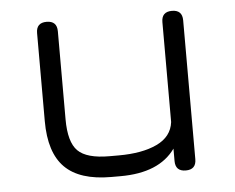

<svg xmlns="http://www.w3.org/2000/svg" viewBox="-42 -532 711 580"><g transform="rotate(-5 314.0 -242.0)"><path d="M499 -484Q530.5 -484 530.5 -452.5V-31.5Q530.5 0 499 0Q467.5 0 467.5 -31.5V-69Q418.5 0 301 0H273Q177.5 0 132.5 -45Q87.5 -90 87.5 -185.5V-452.5Q87.5 -484 119 -484Q150.5 -484 150.5 -452.5V-185.5Q150.5 -116.5 177.2 -89.8Q204 -63 273 -63H301Q372.5 -63 417.2 -84.2Q462 -105.5 467.5 -149.5V-452.5Q467.5 -484 499 -484Z"/></g></svg>

Font: Jura Light Medium
Style: Regular
Weight: 500
Version: Version 5.106